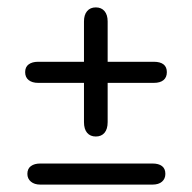

<svg xmlns="http://www.w3.org/2000/svg" viewBox="-20 -499 520 519"><path d="M89 -57Q73 -57 63.5 -50Q54 -43 54 -29Q54 -16 63.5 -8Q73 0 89 0H392Q409 0 418 -8Q427 -16 427 -29Q427 -43 418 -50Q409 -57 392 -57ZM207 -332H83Q67 -332 57.5 -325Q48 -318 48 -304Q48 -290 57.5 -282.5Q67 -275 83 -275H207V-169Q207 -150 215.5 -140Q224 -130 239 -130Q254 -130 262.5 -140Q271 -150 271 -169V-275H396Q413 -275 422 -282.5Q431 -290 431 -304Q431 -318 422 -325Q413 -332 396 -332H271V-441Q271 -459 262.5 -469Q254 -479 239 -479Q224 -479 215.5 -469Q207 -459 207 -441Z"/></svg>

Font: Beiruti
Style: Regular
Weight: 400
Designer: Arlette Boutros
Foundry: Boutros
Version: Version 1.41